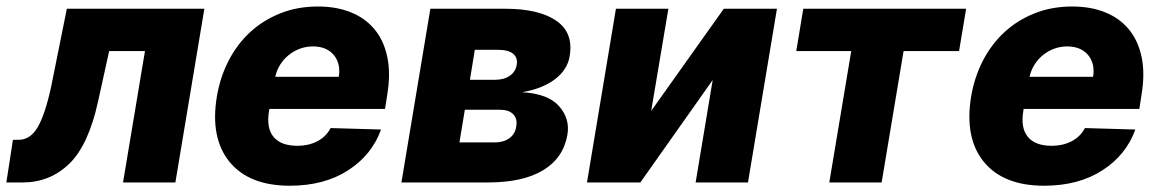

<svg xmlns="http://www.w3.org/2000/svg" viewBox="-37 -573 3639 603"><path d="M-17 0 3.6 -133.9H21.3Q57.9 -133.9 81 -172.9Q105.1 -213.8 124.3 -304L172.9 -545.5H604.8L513.8 0H349.4L418.3 -412.6H305.8L271.3 -255.7Q241.1 -117.2 180.4 -58.6Q119.7 0 34.1 0Z M644.2 -270.6Q654.5 -331.3 681.3 -383Q708.1 -434.7 748.9 -472.3Q789.8 -509.9 843.6 -531.2Q897.4 -552.6 961.6 -552.6Q1019.5 -552.6 1065 -534.3Q1110.4 -516 1139.6 -480.6Q1168.7 -445.3 1179.5 -393.3Q1190.3 -341.3 1179 -274.1L1172.2 -230.8H808.9L807.9 -224.4Q799 -171.2 822.1 -143.1Q845.2 -115.1 897.4 -115.1Q931.8 -115.1 959.2 -129.1Q986.5 -143.1 1001.4 -170.8L1159.8 -166.2Q1130.7 -85.9 1056.1 -38Q981.2 10.3 873.2 10.3Q745 10.3 683.6 -65Q622.5 -140.3 644.2 -270.6ZM827.4 -331.7H1027Q1033.7 -373.6 1011 -400.6Q988.3 -427.2 945.7 -427.2Q924.4 -427.2 905 -420.1Q885.7 -413 869.9 -400.2Q854 -387.4 843 -370Q832 -352.6 827.4 -331.7Z M1223.7 0 1314.6 -545.5H1550.4Q1655.5 -545.5 1710.2 -507.8Q1764.6 -470.2 1752.1 -397Q1748.9 -375.7 1737.2 -357.4Q1725.5 -339.1 1706.3 -324.4Q1687.1 -309.7 1660.9 -299.2Q1634.6 -288.7 1602.3 -283.4Q1684.7 -278.8 1719.1 -239.3Q1753.6 -199.6 1745 -149.9Q1732.6 -77.1 1669 -38.5Q1605.5 0 1495.7 0ZM1405.9 -125.7H1516.3Q1544.4 -125.7 1562.5 -138.7Q1580.6 -151.6 1584.2 -175.1Q1588.8 -199.9 1574.9 -214.1Q1561.1 -228.3 1533.4 -228.3H1422.9ZM1438.9 -322.4H1517.8Q1545.8 -322.4 1564.1 -335Q1582.4 -347.7 1585.9 -370Q1589.5 -391.7 1574.6 -404.1Q1559.7 -416.5 1528.4 -416.5H1454.2Z M1897.4 -545.5H2062.1L2008.2 -224.8L2236.2 -545.5H2403.1L2312.1 0H2147.7L2201.3 -321.7L1974.1 0H1806.5Z M2463.8 -412.6 2485.8 -545.5H2997.2L2975.1 -412.6H2800.8L2731.9 0H2567.5L2636.4 -412.6Z M3013.1 -270.6Q3023.4 -331.3 3050.2 -383Q3077.1 -434.7 3117.9 -472.3Q3158.7 -509.9 3212.5 -531.2Q3266.3 -552.6 3330.6 -552.6Q3388.5 -552.6 3433.9 -534.3Q3479.4 -516 3508.5 -480.6Q3537.6 -445.3 3548.5 -393.3Q3559.3 -341.3 3547.9 -274.1L3541.2 -230.8H3177.9L3176.8 -224.4Q3168 -171.2 3191.1 -143.1Q3214.1 -115.1 3266.3 -115.1Q3300.8 -115.1 3328.1 -129.1Q3355.5 -143.1 3370.4 -170.8L3528.8 -166.2Q3499.6 -85.9 3425.1 -38Q3350.1 10.3 3242.2 10.3Q3114 10.3 3052.6 -65Q2991.5 -140.3 3013.1 -270.6ZM3196.4 -331.7H3396Q3402.7 -373.6 3380 -400.6Q3357.2 -427.2 3314.6 -427.2Q3293.3 -427.2 3274 -420.1Q3254.6 -413 3238.8 -400.2Q3223 -387.4 3212 -370Q3201 -352.6 3196.4 -331.7Z"/></svg>

Font: Inter P Extra Bold
Style: Italic
Weight: 800
Italic angle: 9.39999°
Designer: Rasmus Andersson
Foundry: rsms
Version: Version 3.018;git-588b23468